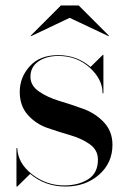

<svg xmlns="http://www.w3.org/2000/svg" viewBox="-20 -670 460 700"><path d="M234 -605 93 -538 92 -540 202 -650H267L377 -540L376 -538ZM43 10H40V-130H43Q45 -75 97 -34.5Q149 6 214 6Q266 6 301.5 -16.5Q337 -39 337 -88Q337 -123 307.5 -144Q278 -165 236.5 -177Q195 -189 153 -203.5Q111 -218 81.5 -251Q52 -284 52 -335Q52 -388 88.5 -428.5Q125 -469 192 -469Q260 -469 310 -426L355 -470H357V-330H354Q354 -381 307 -423.5Q260 -466 193 -466Q149 -466 120 -446Q91 -426 91 -390Q91 -358 122 -336.5Q153 -315 196.5 -302Q240 -289 284 -273Q328 -257 359 -224Q390 -191 390 -142Q390 -76 341 -33Q292 10 219 10Q144 10 90 -36Z"/></svg>

Font: Bodoni* 72
Style: Regular
Weight: 400
Version: Version 1.003